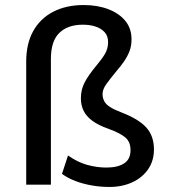

<svg xmlns="http://www.w3.org/2000/svg" viewBox="-20 -733 671 762"><path d="M414 9Q379 9 344.5 3Q310 -3 279.5 -14.5Q249 -26 226 -43L250 -116Q288 -89 326.5 -78.5Q365 -68 402 -68Q447 -68 472.5 -84.5Q498 -101 498 -137Q498 -169 478.5 -186.5Q459 -204 410 -222Q370 -236 346 -254Q322 -272 311.5 -294Q301 -316 301 -343Q301 -378 316.5 -407Q332 -436 362 -472Q384 -498 396.5 -519Q409 -540 409 -566Q409 -590 395.5 -605Q382 -620 359.5 -627.5Q337 -635 309 -635Q249 -635 215.5 -602.5Q182 -570 182 -499V0H84V-488Q84 -560 112 -610Q140 -660 191.5 -686.5Q243 -713 312 -713Q367 -713 410 -696.5Q453 -680 477.5 -650Q502 -620 502 -577Q502 -551 494 -530Q486 -509 472.5 -489.5Q459 -470 440 -448Q416 -419 401.5 -398.5Q387 -378 387 -360Q387 -344 394 -331Q401 -318 418 -307.5Q435 -297 464 -286Q531 -260 561 -226.5Q591 -193 591 -140Q591 -95 568 -61.5Q545 -28 505 -9.5Q465 9 414 9Z"/></svg>

Font: Nunito Sans 7pt SemiCondensed Medium
Style: Regular
Weight: 500
Width: 4
Designer: Vernon Adams
Foundry: Vernon Adams
Version: Version 3.101;gftools[0.9.27]